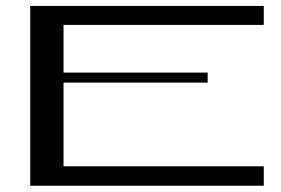

<svg xmlns="http://www.w3.org/2000/svg" viewBox="-20 -614 928 635"><path d="M852.4 -531.6V-594.3H80V0.3H852.4V-64H190.1V-340.8H666.8V-373.9H190.1V-531.6Z"/></svg>

Font: Novoposelensky
Style: Regular
Weight: 400
Designer: Sasha Pavljenko
Version: Version 1.002;Fontself Maker 3.5.4